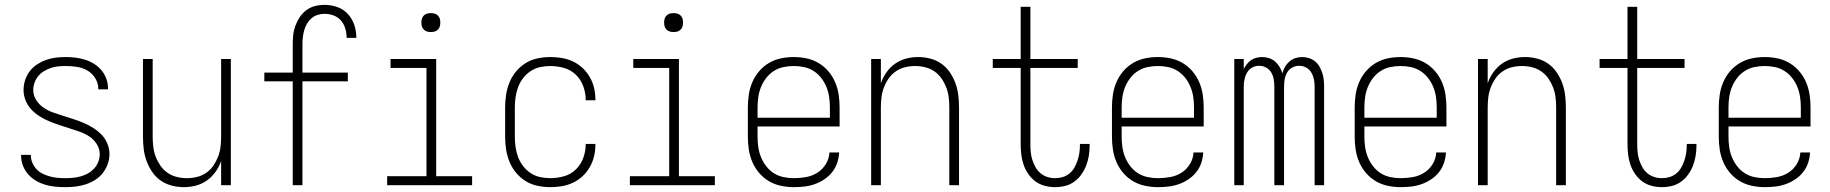

<svg xmlns="http://www.w3.org/2000/svg" viewBox="-20 -763 7540 791"><path d="M249 8Q228 8 207 6Q186 4 166 -2Q146 -8 128 -18.5Q110 -29 96 -45Q82 -61 74.5 -80.5Q67 -100 67 -121V-125H107V-123Q107 -107 113.5 -92Q120 -77 131 -65.5Q142 -54 156.5 -47Q171 -40 186 -36Q201 -32 217 -30.5Q233 -29 249 -29Q265 -29 281 -30.5Q297 -32 313 -36.5Q329 -41 343 -49Q357 -57 368 -69Q379 -81 385 -96.5Q391 -112 391 -128Q391 -150 378.5 -169.5Q366 -189 347.5 -201Q329 -213 308 -220.5Q287 -228 266 -234.5Q245 -241 224 -248Q203 -255 182.5 -263.5Q162 -272 143 -284Q124 -296 109 -312Q94 -328 85.5 -349Q77 -370 77 -392Q77 -413 83.5 -433Q90 -453 102.5 -469.5Q115 -486 132.5 -497.5Q150 -509 169.5 -516Q189 -523 209.5 -525.5Q230 -528 251 -528Q271 -528 291.5 -525.5Q312 -523 331 -517Q350 -511 367.5 -500Q385 -489 398 -473.5Q411 -458 418 -438.5Q425 -419 425 -399V-395H385V-398Q385 -420 372.5 -440.5Q360 -461 340 -472.5Q320 -484 297 -487.5Q274 -491 251 -491Q235 -491 219.5 -489.5Q204 -488 189.5 -483Q175 -478 161.5 -470Q148 -462 138 -450Q128 -438 122.5 -423Q117 -408 117 -392Q117 -370 129 -351Q141 -332 159.5 -319.5Q178 -307 199 -299.5Q220 -292 241 -285.5Q262 -279 283.5 -272Q305 -265 325 -256.5Q345 -248 364 -236Q383 -224 398.5 -208Q414 -192 422.5 -171Q431 -150 431 -128Q431 -107 423.5 -86.5Q416 -66 403 -49.5Q390 -33 371.5 -21.5Q353 -10 333 -3.5Q313 3 291.5 5.5Q270 8 249 8Z M738 8Q712 8 687 1.5Q662 -5 641.5 -19.5Q621 -34 606.5 -55.5Q592 -77 583.5 -100.5Q575 -124 572 -149.5Q569 -175 569 -200V-520H609V-200Q609 -179 611.5 -158Q614 -137 621.5 -117.5Q629 -98 641 -80.5Q653 -63 670.5 -51Q688 -39 708.5 -34Q729 -29 750 -29Q771 -29 791.5 -34Q812 -39 829.5 -51Q847 -63 859 -80.5Q871 -98 878.5 -117.5Q886 -137 888.5 -158Q891 -179 891 -200V-520H931V0H891V-100Q883 -76 868 -55Q853 -34 832.5 -19.5Q812 -5 787.5 1.5Q763 8 738 8Z M1186 0V-428H1069V-464H1186V-579Q1186 -599 1188 -618.5Q1190 -638 1197 -657Q1204 -676 1215 -692.5Q1226 -709 1242 -721Q1258 -733 1277.5 -738Q1297 -743 1317 -743Q1344 -743 1369.5 -734Q1395 -725 1413 -705.5Q1431 -686 1439.5 -660.5Q1448 -635 1448 -608V-607H1408V-608Q1408 -627 1402.5 -645.5Q1397 -664 1384.5 -678.5Q1372 -693 1354 -699.5Q1336 -706 1317 -706Q1302 -706 1288 -701.5Q1274 -697 1263 -687.5Q1252 -678 1244.5 -665Q1237 -652 1233 -637.5Q1229 -623 1227.5 -608.5Q1226 -594 1226 -579V-464H1413V-428H1226V0Z M1925 0H1575V-37H1737V-483H1589V-520H1777V-37H1925ZM1755 -631Q1747 -631 1739.5 -633Q1732 -635 1726 -641Q1720 -647 1718 -654.5Q1716 -662 1716 -670Q1716 -678 1718 -685.5Q1720 -693 1726 -699Q1732 -705 1739.5 -707Q1747 -709 1755 -709Q1763 -709 1770.5 -707Q1778 -705 1784 -699Q1790 -693 1792 -685.5Q1794 -678 1794 -670Q1794 -662 1792 -654.5Q1790 -647 1784 -641Q1778 -635 1770.5 -633Q1763 -631 1755 -631Z M2247 8Q2221 8 2194.5 2.5Q2168 -3 2145.5 -17Q2123 -31 2106 -51.5Q2089 -72 2079 -96.5Q2069 -121 2065 -147.5Q2061 -174 2061 -200V-320Q2061 -346 2065 -372.5Q2069 -399 2079 -423.5Q2089 -448 2106 -468.5Q2123 -489 2145.5 -503Q2168 -517 2194.5 -522.5Q2221 -528 2247 -528Q2271 -528 2295 -524Q2319 -520 2341 -509.5Q2363 -499 2380.5 -482.5Q2398 -466 2410 -445Q2422 -424 2427.5 -400.5Q2433 -377 2433 -352V-350H2393V-352Q2393 -380 2383 -407.5Q2373 -435 2352.5 -455Q2332 -475 2304 -483Q2276 -491 2247 -491Q2226 -491 2205 -486.5Q2184 -482 2166 -470Q2148 -458 2135 -441Q2122 -424 2114.5 -404Q2107 -384 2104 -362.5Q2101 -341 2101 -320V-200Q2101 -179 2104 -157.5Q2107 -136 2114.5 -116Q2122 -96 2135 -79Q2148 -62 2166 -50Q2184 -38 2205 -33.5Q2226 -29 2247 -29Q2276 -29 2304 -37Q2332 -45 2352.5 -65Q2373 -85 2383 -112.5Q2393 -140 2393 -168V-170H2433V-168Q2433 -143 2427.5 -119.5Q2422 -96 2410 -75Q2398 -54 2380.5 -37.5Q2363 -21 2341 -10.5Q2319 0 2295 4Q2271 8 2247 8Z M2925 0H2575V-37H2737V-483H2589V-520H2777V-37H2925ZM2755 -631Q2747 -631 2739.5 -633Q2732 -635 2726 -641Q2720 -647 2718 -654.5Q2716 -662 2716 -670Q2716 -678 2718 -685.5Q2720 -693 2726 -699Q2732 -705 2739.5 -707Q2747 -709 2755 -709Q2763 -709 2770.5 -707Q2778 -705 2784 -699Q2790 -693 2792 -685.5Q2794 -678 2794 -670Q2794 -662 2792 -654.5Q2790 -647 2784 -641Q2778 -635 2770.5 -633Q2763 -631 2755 -631Z M3250 8Q3224 8 3197.5 2.5Q3171 -3 3148 -16.5Q3125 -30 3107.5 -50.5Q3090 -71 3079.5 -95.5Q3069 -120 3065 -146.5Q3061 -173 3061 -200V-320Q3061 -347 3065 -373.5Q3069 -400 3079.5 -424.5Q3090 -449 3107.5 -469.5Q3125 -490 3148 -503.5Q3171 -517 3197 -522.5Q3223 -528 3250 -528Q3277 -528 3303 -522.5Q3329 -517 3352 -503.5Q3375 -490 3392.5 -469.5Q3410 -449 3420.5 -424.5Q3431 -400 3435 -373.5Q3439 -347 3439 -320V-242H3101V-200Q3101 -178 3104 -157Q3107 -136 3115 -116Q3123 -96 3136.5 -78.5Q3150 -61 3168 -49.5Q3186 -38 3207.5 -33.5Q3229 -29 3250 -29Q3276 -29 3301 -33.5Q3326 -38 3347.5 -51.5Q3369 -65 3382.5 -87.5Q3396 -110 3397 -135H3437Q3436 -113 3429 -92Q3422 -71 3408.5 -54Q3395 -37 3376.5 -24.5Q3358 -12 3337 -4.5Q3316 3 3294 5.5Q3272 8 3250 8ZM3101 -278H3399V-320Q3399 -342 3396 -363Q3393 -384 3385 -404Q3377 -424 3363.5 -441.5Q3350 -459 3332 -470.5Q3314 -482 3293 -486.5Q3272 -491 3250 -491Q3228 -491 3207 -486.5Q3186 -482 3168 -470.5Q3150 -459 3136.5 -441.5Q3123 -424 3115 -404Q3107 -384 3104 -363Q3101 -342 3101 -320Z M3569 0V-520H3609V-420Q3617 -444 3632 -465Q3647 -486 3667.5 -500.5Q3688 -515 3712.5 -521.5Q3737 -528 3762 -528Q3788 -528 3813 -521.5Q3838 -515 3858.5 -500.5Q3879 -486 3893.5 -464.5Q3908 -443 3916.5 -419.5Q3925 -396 3928 -370.5Q3931 -345 3931 -320V0H3891V-320Q3891 -341 3888.5 -362Q3886 -383 3878.5 -402.5Q3871 -422 3859 -439.5Q3847 -457 3829.5 -469Q3812 -481 3791.5 -486Q3771 -491 3750 -491Q3729 -491 3708.5 -486Q3688 -481 3670.5 -469Q3653 -457 3641 -439.5Q3629 -422 3621.5 -402.5Q3614 -383 3611.5 -362Q3609 -341 3609 -320V0Z M4327 8Q4305 8 4284 2.5Q4263 -3 4246 -15.5Q4229 -28 4216.5 -46Q4204 -64 4197 -84.5Q4190 -105 4187.5 -126Q4185 -147 4185 -169V-483H4070V-520H4185V-735H4225V-520H4420V-483H4225V-169Q4225 -153 4226.5 -136.5Q4228 -120 4233 -104.5Q4238 -89 4246 -74.5Q4254 -60 4266.5 -49.5Q4279 -39 4294.5 -34Q4310 -29 4327 -29Q4343 -29 4358 -33.5Q4373 -38 4385.5 -48Q4398 -58 4406 -72Q4414 -86 4419 -101Q4424 -116 4426.5 -131.5Q4429 -147 4429 -163V-170H4469V-161Q4469 -141 4465.5 -120Q4462 -99 4454.5 -80Q4447 -61 4434.5 -43.5Q4422 -26 4405 -14Q4388 -2 4368 3Q4348 8 4327 8Z M4750 8Q4724 8 4697.5 2.5Q4671 -3 4648 -16.5Q4625 -30 4607.5 -50.5Q4590 -71 4579.5 -95.5Q4569 -120 4565 -146.5Q4561 -173 4561 -200V-320Q4561 -347 4565 -373.5Q4569 -400 4579.5 -424.5Q4590 -449 4607.5 -469.5Q4625 -490 4648 -503.5Q4671 -517 4697 -522.5Q4723 -528 4750 -528Q4777 -528 4803 -522.5Q4829 -517 4852 -503.5Q4875 -490 4892.5 -469.5Q4910 -449 4920.5 -424.5Q4931 -400 4935 -373.5Q4939 -347 4939 -320V-242H4601V-200Q4601 -178 4604 -157Q4607 -136 4615 -116Q4623 -96 4636.5 -78.5Q4650 -61 4668 -49.5Q4686 -38 4707.5 -33.5Q4729 -29 4750 -29Q4776 -29 4801 -33.5Q4826 -38 4847.5 -51.5Q4869 -65 4882.5 -87.5Q4896 -110 4897 -135H4937Q4936 -113 4929 -92Q4922 -71 4908.5 -54Q4895 -37 4876.5 -24.5Q4858 -12 4837 -4.5Q4816 3 4794 5.5Q4772 8 4750 8ZM4601 -278H4899V-320Q4899 -342 4896 -363Q4893 -384 4885 -404Q4877 -424 4863.5 -441.5Q4850 -459 4832 -470.5Q4814 -482 4793 -486.5Q4772 -491 4750 -491Q4728 -491 4707 -486.5Q4686 -482 4668 -470.5Q4650 -459 4636.5 -441.5Q4623 -424 4615 -404Q4607 -384 4604 -363Q4601 -342 4601 -320Z M5065 0V-520H5104V-479Q5110 -490 5117.5 -499.5Q5125 -509 5134.5 -515.5Q5144 -522 5156 -525Q5168 -528 5180 -528Q5194 -528 5208 -523.5Q5222 -519 5233 -509.5Q5244 -500 5251.5 -487.5Q5259 -475 5263 -461Q5267 -475 5274 -487.5Q5281 -500 5292 -509.5Q5303 -519 5316.5 -523.5Q5330 -528 5345 -528Q5359 -528 5373 -523.5Q5387 -519 5398 -510Q5409 -501 5416 -488.5Q5423 -476 5427.5 -462.5Q5432 -449 5433.5 -435Q5435 -421 5435 -406V0H5396V-406Q5396 -421 5393 -436Q5390 -451 5382.5 -464Q5375 -477 5361.5 -484.5Q5348 -492 5333 -492Q5317 -492 5303.5 -484.5Q5290 -477 5282.5 -464Q5275 -451 5272.5 -436Q5270 -421 5270 -406V0H5230V-406Q5230 -421 5227.5 -436Q5225 -451 5217.5 -464Q5210 -477 5196.5 -484.5Q5183 -492 5167 -492Q5152 -492 5138.5 -484.5Q5125 -477 5117.5 -464Q5110 -451 5107 -436Q5104 -421 5104 -406V0Z M5750 8Q5724 8 5697.5 2.5Q5671 -3 5648 -16.5Q5625 -30 5607.5 -50.5Q5590 -71 5579.5 -95.5Q5569 -120 5565 -146.5Q5561 -173 5561 -200V-320Q5561 -347 5565 -373.5Q5569 -400 5579.5 -424.5Q5590 -449 5607.5 -469.5Q5625 -490 5648 -503.5Q5671 -517 5697 -522.5Q5723 -528 5750 -528Q5777 -528 5803 -522.5Q5829 -517 5852 -503.5Q5875 -490 5892.5 -469.5Q5910 -449 5920.5 -424.5Q5931 -400 5935 -373.5Q5939 -347 5939 -320V-242H5601V-200Q5601 -178 5604 -157Q5607 -136 5615 -116Q5623 -96 5636.5 -78.5Q5650 -61 5668 -49.5Q5686 -38 5707.5 -33.5Q5729 -29 5750 -29Q5776 -29 5801 -33.5Q5826 -38 5847.5 -51.5Q5869 -65 5882.5 -87.5Q5896 -110 5897 -135H5937Q5936 -113 5929 -92Q5922 -71 5908.5 -54Q5895 -37 5876.5 -24.5Q5858 -12 5837 -4.5Q5816 3 5794 5.5Q5772 8 5750 8ZM5601 -278H5899V-320Q5899 -342 5896 -363Q5893 -384 5885 -404Q5877 -424 5863.5 -441.5Q5850 -459 5832 -470.5Q5814 -482 5793 -486.5Q5772 -491 5750 -491Q5728 -491 5707 -486.5Q5686 -482 5668 -470.5Q5650 -459 5636.5 -441.5Q5623 -424 5615 -404Q5607 -384 5604 -363Q5601 -342 5601 -320Z M6069 0V-520H6109V-420Q6117 -444 6132 -465Q6147 -486 6167.5 -500.5Q6188 -515 6212.5 -521.5Q6237 -528 6262 -528Q6288 -528 6313 -521.5Q6338 -515 6358.5 -500.5Q6379 -486 6393.5 -464.5Q6408 -443 6416.5 -419.5Q6425 -396 6428 -370.5Q6431 -345 6431 -320V0H6391V-320Q6391 -341 6388.5 -362Q6386 -383 6378.5 -402.5Q6371 -422 6359 -439.5Q6347 -457 6329.5 -469Q6312 -481 6291.5 -486Q6271 -491 6250 -491Q6229 -491 6208.5 -486Q6188 -481 6170.5 -469Q6153 -457 6141 -439.5Q6129 -422 6121.5 -402.5Q6114 -383 6111.5 -362Q6109 -341 6109 -320V0Z M6827 8Q6805 8 6784 2.5Q6763 -3 6746 -15.5Q6729 -28 6716.5 -46Q6704 -64 6697 -84.5Q6690 -105 6687.5 -126Q6685 -147 6685 -169V-483H6570V-520H6685V-735H6725V-520H6920V-483H6725V-169Q6725 -153 6726.5 -136.5Q6728 -120 6733 -104.5Q6738 -89 6746 -74.5Q6754 -60 6766.5 -49.5Q6779 -39 6794.5 -34Q6810 -29 6827 -29Q6843 -29 6858 -33.5Q6873 -38 6885.5 -48Q6898 -58 6906 -72Q6914 -86 6919 -101Q6924 -116 6926.5 -131.5Q6929 -147 6929 -163V-170H6969V-161Q6969 -141 6965.5 -120Q6962 -99 6954.5 -80Q6947 -61 6934.5 -43.5Q6922 -26 6905 -14Q6888 -2 6868 3Q6848 8 6827 8Z M7250 8Q7224 8 7197.5 2.5Q7171 -3 7148 -16.5Q7125 -30 7107.5 -50.5Q7090 -71 7079.5 -95.5Q7069 -120 7065 -146.5Q7061 -173 7061 -200V-320Q7061 -347 7065 -373.5Q7069 -400 7079.5 -424.5Q7090 -449 7107.5 -469.5Q7125 -490 7148 -503.5Q7171 -517 7197 -522.5Q7223 -528 7250 -528Q7277 -528 7303 -522.5Q7329 -517 7352 -503.5Q7375 -490 7392.5 -469.5Q7410 -449 7420.5 -424.5Q7431 -400 7435 -373.5Q7439 -347 7439 -320V-242H7101V-200Q7101 -178 7104 -157Q7107 -136 7115 -116Q7123 -96 7136.5 -78.5Q7150 -61 7168 -49.5Q7186 -38 7207.5 -33.5Q7229 -29 7250 -29Q7276 -29 7301 -33.5Q7326 -38 7347.5 -51.5Q7369 -65 7382.5 -87.5Q7396 -110 7397 -135H7437Q7436 -113 7429 -92Q7422 -71 7408.5 -54Q7395 -37 7376.5 -24.5Q7358 -12 7337 -4.5Q7316 3 7294 5.5Q7272 8 7250 8ZM7101 -278H7399V-320Q7399 -342 7396 -363Q7393 -384 7385 -404Q7377 -424 7363.5 -441.5Q7350 -459 7332 -470.5Q7314 -482 7293 -486.5Q7272 -491 7250 -491Q7228 -491 7207 -486.5Q7186 -482 7168 -470.5Q7150 -459 7136.5 -441.5Q7123 -424 7115 -404Q7107 -384 7104 -363Q7101 -342 7101 -320Z"/></svg>

Font: Iosevka Term Curly Extralight
Style: Regular
Weight: 200
Designer: Belleve Invis
Foundry: Belleve Invis
Version: Version 32.3.0